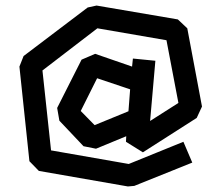

<svg xmlns="http://www.w3.org/2000/svg" viewBox="-20 -613 788 692"><path d="M120 3 86 -32 50 -373 65 -411 296 -586 328 -593 621 -543 655 -511 708 -229 689 -188 495 -64 434 -102 435 -122 326 -77 281 -86 194 -178 186 -224 274 -398 323 -419 456 -373 459 -402 540 -394 521 -177 623 -242 580 -468 331 -511 133 -359 164 -71 444 -22 641 -102 673 -27 464 57 441 59ZM443 -212 449 -291 330 -331 271 -213 321 -162Z"/></svg>

Font: ZCOOL KuaiLe
Style: Regular
Weight: 400
Designer: Lui Bingke
Foundry: ZCOOL
Version: Version 2.000